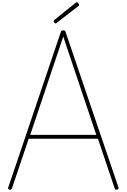

<svg xmlns="http://www.w3.org/2000/svg" viewBox="-20 -1693 1140 1727"><path d="M64 12Q54 8 52.5 3.5Q51 -1 55 -9L527 -1405Q529 -1413 534 -1416.5Q539 -1420 549 -1420Q559 -1420 563.5 -1416.5Q568 -1413 570 -1405L1045 -9Q1048 -1 1046 3.5Q1044 8 1035 12Q1025 16 1019.5 13Q1014 10 1010 -3L861 -445H238L89 -3Q85 8 79.5 12Q74 16 64 12ZM252 -480H846L549 -1364ZM481 -1482Q475 -1482 469 -1488.5Q463 -1495 463 -1501Q463 -1503 463 -1505.5Q463 -1508 466 -1511L657 -1665Q661 -1668 663.5 -1670.5Q666 -1673 670 -1673Q675 -1673 679.5 -1669Q684 -1665 687.5 -1660Q691 -1655 691 -1650Q691 -1647 690.5 -1645Q690 -1643 687 -1640L492 -1489Q488 -1486 486 -1484Q484 -1482 481 -1482Z"/></svg>

Font: Playwrite BE WAL Thin
Style: Regular
Weight: 250
Version: Version 1.002